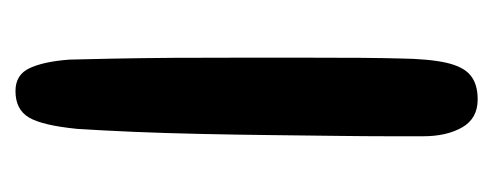

<svg xmlns="http://www.w3.org/2000/svg" viewBox="-214 -418 637 248"><g transform="rotate(-90 104.0 -293.5)"><path d="M100 5.5Q75.5 5.5 64 -14.5Q52.5 -34.5 52.5 -65Q52.5 -79 52.5 -108.2Q52.5 -137.5 53 -177Q53.5 -216.5 54 -261.5Q54.5 -306.5 55.5 -352.2Q56.5 -398 58.2 -439Q60 -480 62 -511.5Q66.5 -557 76.8 -574.2Q87 -591.5 111 -591.5Q132 -591.5 140.5 -573.2Q149 -555 151.5 -522Q152 -499.5 152.8 -464.2Q153.5 -429 153.8 -387Q154 -345 154 -301.5Q154 -258 154 -217.8Q154 -177.5 153.8 -145.5Q153.5 -113.5 153 -96Q152.5 -57.5 147.5 -35.2Q142.5 -13 131.2 -3.8Q120 5.5 100 5.5Z"/></g></svg>

Font: Gluten Light
Style: Regular
Weight: 300
Designer: Tyler Finck
Foundry: Etcetera Type Company
Version: Version 1.300